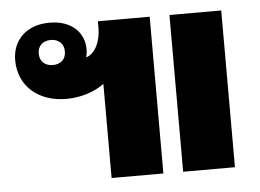

<svg xmlns="http://www.w3.org/2000/svg" viewBox="-45 -630 931 687"><g transform="rotate(-5 420.5 -286.5)"><path d="M329 0H515V-563H329V-539C329 -487 306 -446 276 -438C279 -449 280 -458 280 -466C280 -528 234 -573 156 -573C70 -573 22 -519 22 -450C22 -356 93 -296 193 -296C242 -296 293 -311 329 -338ZM586 0H772V-563H586ZM155 -421C128 -421 108 -437 108 -466C108 -495 128 -511 155 -511C182 -511 202 -495 202 -466C202 -436 182 -421 155 -421Z"/></g></svg>

Font: Noto Sans Thai Looped Black
Style: Regular
Weight: 900
Designer: Sasikarn Vongin, Ben Mitchell
Foundry: The Fontpad Ltd
Version: Version 1.001